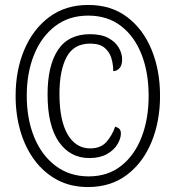

<svg xmlns="http://www.w3.org/2000/svg" viewBox="-20 -745 709 775"><path d="M335 10Q265 10 211 -19Q157 -48 119.5 -98.5Q82 -149 62.5 -215.5Q43 -282 43 -358Q43 -461 78 -544Q113 -627 178.5 -676Q244 -725 336 -725Q429 -725 493.5 -676Q558 -627 592 -544Q626 -461 626 -358Q626 -255 591.5 -171.5Q557 -88 492 -39Q427 10 335 10ZM338 -33Q415 -33 469 -75.5Q523 -118 551.5 -191.5Q580 -265 580 -358Q580 -452 551.5 -525Q523 -598 468.5 -640Q414 -682 336 -682Q258 -682 202.5 -639.5Q147 -597 117.5 -524Q88 -451 88 -359Q88 -265 118 -191.5Q148 -118 204.5 -75.5Q261 -33 338 -33ZM341 -107Q263 -107 217.5 -172.5Q172 -238 172 -364Q172 -480 214 -543.5Q256 -607 344 -607Q389 -607 417.5 -591.5Q446 -576 459.5 -552.5Q473 -529 473 -505Q473 -482 462.5 -470Q452 -458 437 -458Q437 -487 429 -512Q421 -537 401 -553Q381 -569 344 -569Q278 -569 249 -515Q220 -461 220 -366Q220 -259 253 -202.5Q286 -146 344 -146Q386 -146 409 -171.5Q432 -197 445 -234Q457 -230 462.5 -224Q468 -218 468 -206Q468 -186 454 -162.5Q440 -139 411.5 -123Q383 -107 341 -107Z"/></svg>

Font: Noto Serif Ethiopic ExtraCondensed
Style: Regular
Weight: 400
Width: 2
Designer: Monotype Design Team
Foundry: Monotype Imaging Inc.
Version: Version 2.102; ttfautohint (v1.8.4.7-5d5b)